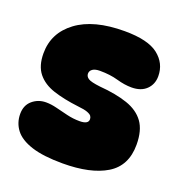

<svg xmlns="http://www.w3.org/2000/svg" viewBox="-117 -727 783 831"><g transform="rotate(20 274.5 -311.0)"><path d="M318 -626Q426 -626 473.5 -588.5Q521 -551 521 -492Q521 -455 496.5 -431Q472 -407 428 -407Q396 -407 359.5 -417.5Q323 -428 276 -428Q254 -428 242.5 -420Q231 -412 231 -399Q231 -386 243.5 -377.5Q256 -369 299 -364Q375 -358 427.5 -340Q480 -322 507 -284.5Q534 -247 534 -181Q534 -84 461.5 -40Q389 4 260 4Q171 4 117 -13.5Q63 -31 39 -62.5Q15 -94 15 -135Q15 -175 41.5 -197.5Q68 -220 104 -220Q127 -220 153 -213.5Q179 -207 208 -200Q237 -193 267 -193Q307 -193 307 -216Q307 -224 302.5 -230.5Q298 -237 283.5 -242.5Q269 -248 239 -251Q172 -259 123 -275Q74 -291 47 -324.5Q20 -358 20 -416Q20 -510 98 -568Q176 -626 318 -626Z"/></g></svg>

Font: DynaPuff
Style: Bold
Weight: 700
Designer: Toshi Omagari, Jennifer Daniel
Foundry: Google Fonts
Version: Version 2.000